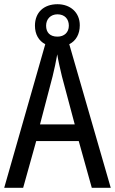

<svg xmlns="http://www.w3.org/2000/svg" viewBox="-20 -985 547 912"><path d="M416 -93H506L309 -775C341 -791 359 -823 359 -865C359 -926 314 -965 253 -965C188 -965 146 -926 146 -863C146 -822 164 -791 195 -775L0 -93H90L152 -315H354ZM253 -811C217 -811 199 -831 199 -863C199 -895 221 -917 253 -917C287 -917 307 -895 307 -863C307 -831 285 -811 253 -811ZM274 -623 335 -394H170L230 -623C238 -655 246 -693 252 -727C256 -698 267 -653 274 -623Z"/></svg>

Font: Noto Sans Kannada UI Condensed
Style: Regular
Weight: 400
Width: 3
Designer: Jelle Bosma - Monotype Design Team
Foundry: Monotype Imaging Inc.
Version: Version 2.005